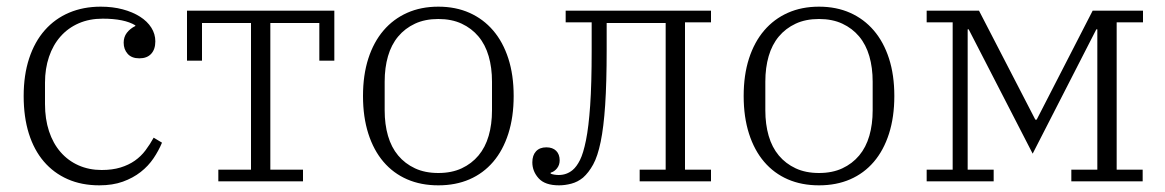

<svg xmlns="http://www.w3.org/2000/svg" viewBox="-20 -544 3495 576"><path d="M278 12Q225 12 183 -6.5Q141 -25 111.5 -59.5Q82 -94 66.5 -143.5Q51 -193 51 -256Q51 -319 67.5 -369Q84 -419 114.5 -453.5Q145 -488 187.5 -506Q230 -524 282 -524Q318 -524 348 -516Q378 -508 400 -494Q422 -480 434 -461Q446 -442 446 -420Q446 -396 433.5 -382.5Q421 -369 398 -369Q375 -369 363 -382.5Q351 -396 351 -416Q351 -433 360.5 -445.5Q370 -458 386 -466V-468Q353 -488 288 -488Q248 -488 216 -474Q184 -460 161.5 -434.5Q139 -409 127 -373.5Q115 -338 115 -296V-232Q115 -187 127 -150.5Q139 -114 161.5 -88Q184 -62 215.5 -48Q247 -34 285 -34Q317 -34 341.5 -41.5Q366 -49 384.5 -62Q403 -75 416.5 -93Q430 -111 441 -131L466 -116Q456 -92 440.5 -69Q425 -46 402 -28Q379 -10 348.5 1Q318 12 278 12Z M635 -35H733V-475H586V-362H541V-512H983V-362H938V-475H791V-35H889V0H635Z M1295 -25Q1335 -25 1365 -39Q1395 -53 1415.5 -77.5Q1436 -102 1446 -136.5Q1456 -171 1456 -213V-299Q1456 -341 1446 -375.5Q1436 -410 1415.5 -434.5Q1395 -459 1365 -473Q1335 -487 1295 -487Q1255 -487 1225 -473Q1195 -459 1174.5 -434.5Q1154 -410 1144 -375.5Q1134 -341 1134 -299V-213Q1134 -171 1144 -136.5Q1154 -102 1174.5 -77.5Q1195 -53 1225 -39Q1255 -25 1295 -25ZM1295 12Q1243 12 1201.5 -6Q1160 -24 1130.5 -58.5Q1101 -93 1085 -143Q1069 -193 1069 -256Q1069 -319 1085 -368.5Q1101 -418 1130.5 -452.5Q1160 -487 1201.5 -505.5Q1243 -524 1295 -524Q1347 -524 1388.5 -505.5Q1430 -487 1459.5 -452.5Q1489 -418 1505 -368.5Q1521 -319 1521 -256Q1521 -193 1505 -143Q1489 -93 1459.5 -58.5Q1430 -24 1388.5 -6Q1347 12 1295 12Z M1657 12Q1615 12 1596 -9Q1577 -30 1577 -57Q1577 -78 1588 -90Q1599 -102 1619 -102Q1638 -102 1648.5 -91.5Q1659 -81 1659 -63Q1659 -49 1651 -39Q1643 -29 1632 -26V-23Q1637 -21 1643.5 -20Q1650 -19 1656 -19Q1680 -19 1698 -34Q1710 -44 1720 -64Q1730 -84 1738 -123.5Q1746 -163 1750.5 -227.5Q1755 -292 1755 -392V-477H1677V-512H2113V-477H2035V-35H2113V0H1899V-35H1977V-475H1800V-395Q1800 -296 1795.5 -229Q1791 -162 1782 -118.5Q1773 -75 1759.5 -50.5Q1746 -26 1729 -11Q1713 2 1694 7Q1675 12 1657 12Z M2437 -25Q2477 -25 2507 -39Q2537 -53 2557.5 -77.5Q2578 -102 2588 -136.5Q2598 -171 2598 -213V-299Q2598 -341 2588 -375.5Q2578 -410 2557.5 -434.5Q2537 -459 2507 -473Q2477 -487 2437 -487Q2397 -487 2367 -473Q2337 -459 2316.5 -434.5Q2296 -410 2286 -375.5Q2276 -341 2276 -299V-213Q2276 -171 2286 -136.5Q2296 -102 2316.5 -77.5Q2337 -53 2367 -39Q2397 -25 2437 -25ZM2437 12Q2385 12 2343.5 -6Q2302 -24 2272.5 -58.5Q2243 -93 2227 -143Q2211 -193 2211 -256Q2211 -319 2227 -368.5Q2243 -418 2272.5 -452.5Q2302 -487 2343.5 -505.5Q2385 -524 2437 -524Q2489 -524 2530.5 -505.5Q2572 -487 2601.5 -452.5Q2631 -418 2647 -368.5Q2663 -319 2663 -256Q2663 -193 2647 -143Q2631 -93 2601.5 -58.5Q2572 -24 2530.5 -6Q2489 12 2437 12Z M2760 -35H2838V-477H2760V-512H2917L3086 -185H3090L3258 -512H3409V-477H3330V-35H3408V0H3194V-35H3272V-456H3269L3078 -83L2886 -456H2883V-35H2961V0H2760Z"/></svg>

Font: IBM Plex Serif Light
Style: Regular
Weight: 300
Designer: Mike Abbink, Paul van der Laan, Pieter van Rosmalen
Foundry: Bold Monday
Version: Version 3.001